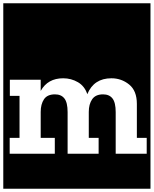

<svg xmlns="http://www.w3.org/2000/svg" viewBox="-30 -937 937 1170"><path d="M-10 213V-917H887V213ZM675 0H864V-97H804V-304Q804 -384 757 -422Q710 -460 649 -460Q542 -460 502 -363Q486 -412 445 -436Q404 -460 355 -460Q261 -460 218 -383V-451H30V-353H89V-97H29V0H304V-97H218V-255Q218 -302 238 -332Q258 -362 305 -362Q343 -362 362.5 -337Q382 -312 382 -254V0H571V-97H511V-255Q511 -302 531.5 -332Q552 -362 598 -362Q636 -362 655.5 -337Q675 -312 675 -254Z"/></svg>

Font: Zilla Slab Highlight
Style: Bold
Weight: 700
Designer: Typotheque Type Foundry
Foundry: Typotheque type foundry
Version: Version 1.1; 2017; ttfautohint (v1.6)